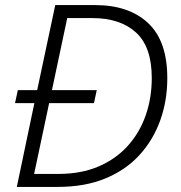

<svg xmlns="http://www.w3.org/2000/svg" viewBox="-20 -734 712 754"><path d="M46 0 115 -329H39L50 -380H126L197 -714H354Q486 -714 561.5 -643.5Q637 -573 637 -427Q637 -339 609.5 -262Q582 -185 528.5 -126Q475 -67 394.5 -33.5Q314 0 207 0ZM210 -51Q299 -51 367.5 -80.5Q436 -110 482.5 -162Q529 -214 552.5 -282Q576 -350 576 -428Q576 -550 514 -606.5Q452 -663 343 -663H244L184 -380H360L349 -329H173L114 -51Z"/></svg>

Font: Noto Sans Light
Style: Italic
Weight: 300
Italic angle: -12°
Designer: Monotype Design Team
Foundry: Monotype Imaging Inc.
Version: Version 2.013; ttfautohint (v1.8.4.7-5d5b)